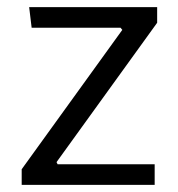

<svg xmlns="http://www.w3.org/2000/svg" viewBox="-20 -520 502 540"><path d="M319 -442H69L62 -500H422V-456L139 -64L142 -58H415V0H41V-44L324 -436Z"/></svg>

Font: Changa Light
Style: Regular
Weight: 300
Designer: Eduardo Rodriguez Tunni
Foundry: Eduardo Rodriguez Tunni
Version: Version 2.002; ttfautohint (v1.5) -l 8 -r 50 -G 110 -x 14 -H